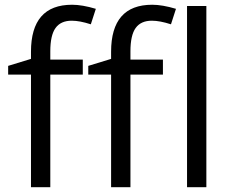

<svg xmlns="http://www.w3.org/2000/svg" viewBox="-20 -785 972 805"><path d="M663.1 -472.2H526.9V0H445.8V-472.2H350.1V-508.8L445.8 -538.1V-567.9Q445.8 -765.1 618.2 -765.1Q660.6 -765.1 717.8 -748L696.8 -683.1Q649.9 -698.2 616.7 -698.2Q570.8 -698.2 548.8 -667.7Q526.9 -637.2 526.9 -569.8V-535.2H663.1ZM327.1 -472.2H190.9V0H109.9V-472.2H14.2V-508.8L109.9 -538.1V-567.9Q109.9 -765.1 282.2 -765.1Q324.7 -765.1 381.8 -748L360.8 -683.1Q314 -698.2 280.8 -698.2Q234.9 -698.2 212.9 -667.7Q190.9 -637.2 190.9 -569.8V-535.2H327.1ZM845.2 0H764.2V-759.8H845.2Z"/></svg>

Font: f02954597
Style: Regular
Weight: 400
Foundry: Ascender Corporation
Version: Version 1.10